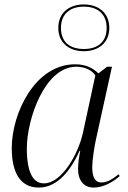

<svg xmlns="http://www.w3.org/2000/svg" viewBox="-20 -836 576 866"><path d="M358 -605C423 -605 473 -642 473 -710C473 -779 423 -816 358 -816C293 -816 243 -779 243 -710C243 -642 293 -605 358 -605ZM358 -615C298 -615 255 -644 255 -710C255 -775 298 -806 358 -806C418 -806 461 -775 461 -710C461 -644 418 -615 358 -615ZM155 10C223 10 287 -41 339 -156H342C336 -126 332 -97 332 -74C332 -22 358 10 403 10C446 10 492 -16 520 -42L515 -50C485 -26 463 -13 437 -13C408 -13 396 -38 396 -83C396 -112 406 -178 413 -208L485 -535H463L424 -505C399 -529 367 -546 319 -546C137 -546 33 -324 33 -168C33 -58 71 10 155 10ZM178 -9C134 -9 101 -49 101 -166C101 -299 182 -535 324 -535C359 -535 393 -522 410 -496L355 -241C334 -142 259 -9 178 -9Z"/></svg>

Font: Noto Serif Display Light
Style: Italic
Weight: 300
Italic angle: -12°
Designer: Monotype Design Team
Foundry: Monotype Imaging Inc.
Version: Version 2.009